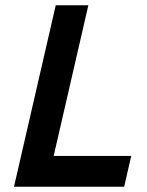

<svg xmlns="http://www.w3.org/2000/svg" viewBox="-20 -710 559 730"><path d="M33.2 0 191.9 -689.9H315.9L184.1 -117.2H479L452.1 0Z"/></svg>

Font: HK Grotesk Legacy
Style: Bold Italic
Weight: 700
Italic angle: -13°
Designer: Alfredo Marco Pradil
Foundry: Hanken Design Co.
Version: Version 2.022;PS 002.022;hotconv 1.0.88;makeotf.lib2.5.64775